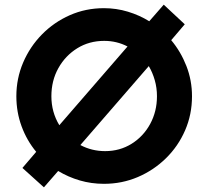

<svg xmlns="http://www.w3.org/2000/svg" viewBox="-20 -779 898 822"><path d="M771 -675 713 -607Q754 -558 778 -496.5Q802 -435 802 -367Q802 -289 772.5 -221Q743 -153 690.5 -101.5Q638 -50 570 -21Q502 8 425 8Q371 8 321.5 -6.5Q272 -21 229 -47L168 23L76 -60L135 -129Q95 -177 72.5 -238Q50 -299 50 -367Q50 -443 79 -511Q108 -579 159.5 -631.5Q211 -684 279 -714Q347 -744 425 -744Q478 -744 527.5 -729Q577 -714 619 -688L681 -759ZM617 -496 324 -158Q373 -132 430 -132Q493 -132 543.5 -163.5Q594 -195 623 -248.5Q652 -302 652 -367Q652 -403 642.5 -436Q633 -469 617 -496ZM200 -367Q200 -299 234 -243L526 -580Q480 -604 426 -604Q362 -604 311 -572.5Q260 -541 230 -487.5Q200 -434 200 -367Z"/></svg>

Font: Reem Kufi Ink
Style: Bold
Weight: 700
Designer: Khaled Hosny
Version: Version 1.002